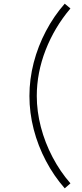

<svg xmlns="http://www.w3.org/2000/svg" viewBox="-20 -852 448 1044"><path d="M140 -330Q140 -421 163.2 -511Q186.5 -601 229.8 -683Q273 -765 332 -832L363 -806Q276.5 -704 228.2 -580.2Q180 -456.5 180 -330Q180 -247 202.2 -161.5Q224.5 -76 265.8 2.5Q307 81 363 145L332 172Q273 105 229.8 23Q186.5 -59 163.2 -149Q140 -239 140 -330Z"/></svg>

Font: Tap Sans
Style: Regular
Weight: 400
Designer: Tap Payments
Foundry: Tap Payments
Version: Version 1.001;Glyphs 3.1.2 (3151)